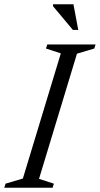

<svg xmlns="http://www.w3.org/2000/svg" viewBox="-37 -878 467 898"><path d="M247.5 -628.5 178 -651 184 -670H410L404 -651L323 -627L145.5 -41.5L215 -19L209 0H-17L-11 -19L70 -43ZM329 -738H304L211 -849V-858H306.5Z"/></svg>

Font: Newsreader Text
Style: Italic
Weight: 400
Italic angle: -17°
Designer: Hugues Gentile
Foundry: Production Type
Version: Version 1.001